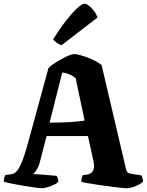

<svg xmlns="http://www.w3.org/2000/svg" viewBox="-21 -1010 787 1030"><path d="M202 0Q195 0 169.5 -3.5Q144 -7 110.5 -12.5Q77 -18 46.5 -24Q16 -30 -1 -35Q-1 -47 2 -57Q5 -67 8 -71L32 -74Q41 -75 51 -78.5Q61 -82 73 -97Q85 -112 98.5 -146Q112 -180 129 -242L239 -645Q247 -654 265.5 -666.5Q284 -679 306 -691.5Q328 -704 347.5 -712Q367 -720 377 -720Q390 -720 417.5 -712Q445 -704 475 -690.5Q505 -677 524 -661L655 -103Q659 -87 665 -83.5Q671 -80 681 -78L738 -69Q740 -65 743 -56.5Q746 -48 746 -35Q733 -22 705 -11Q677 0 658 0Q651 0 627 -2.5Q603 -5 570.5 -9.5Q538 -14 505.5 -18.5Q473 -23 448 -27.5Q423 -32 415 -35Q415 -46 418 -56.5Q421 -67 424 -71L443 -73Q495 -79 480 -147L451 -280H229L193 -142Q188 -120 175.5 -99.5Q163 -79 155 -77L282 -67Q285 -63 288.5 -54Q292 -45 292 -35Q286 -27 269 -19Q252 -11 233 -5.5Q214 0 202 0ZM245 -352Q314 -352 361 -355.5Q408 -359 433 -363L385 -590Q369 -604 351 -611.5Q333 -619 313 -621ZM310 -768Q294 -772 281.5 -782Q269 -792 264 -799Q300 -857 333.5 -899.5Q367 -942 393 -966Q419 -990 432 -990Q442 -990 456 -979.5Q470 -969 483 -952Q496 -935 502 -916Z"/></svg>

Font: Texturina 72pt Black
Style: Regular
Weight: 900
Designer: Guillermo Torres Carreño
Foundry: Omnibus-Type
Version: Version 1.002; ttfautohint (v1.8.3)